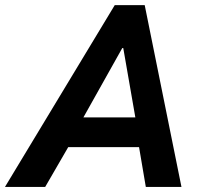

<svg xmlns="http://www.w3.org/2000/svg" viewBox="-66 -740 796 760"><path d="M388.2 -719.7H506.8L652.3 0H511.2L484.4 -157.7H204.1L112.8 0H-46.4ZM469.7 -275.4 421.9 -549.8H418L264.2 -275.4Z"/></svg>

Font: Reddit Sans Chocolate
Style: Bold Italic
Weight: 700
Italic angle: -11.25°
Designer: Stephen Hutchings
Version: Version 1.013